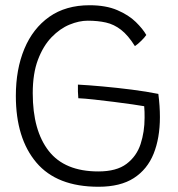

<svg xmlns="http://www.w3.org/2000/svg" viewBox="-20 -689 678 733"><path d="M356 24Q197 24 118.8 -68.5Q40.5 -161 40.5 -323Q40.5 -424.5 73 -502.5Q105.5 -580.5 168.2 -624.8Q231 -669 322 -669Q384.5 -669 428 -650.2Q471.5 -631.5 498.5 -605Q525.5 -578.5 538.5 -555.5Q533.5 -547.5 519.8 -533.8Q506 -520 495 -513Q469 -554.5 442.2 -575.2Q415.5 -596 384.5 -603Q353.5 -610 315 -610Q282 -610 245.5 -595Q209 -580 177 -547Q145 -514 125 -461.2Q105 -408.5 105 -333Q105 -191 166 -112.8Q227 -34.5 355.5 -34.5Q425 -34.5 463.2 -63.5Q501.5 -92.5 516.8 -139.2Q532 -186 532 -239.5Q532 -249.5 531.8 -261.8Q531.5 -274 530.5 -283.5Q517.5 -286 486 -290.5Q454.5 -295 415.2 -300Q376 -305 339 -309Q302 -313 279 -314Q278 -323 277.5 -339.2Q277 -355.5 277.5 -366Q316.5 -364 371.5 -359Q426.5 -354 483.2 -346.8Q540 -339.5 584.5 -330.5Q590.5 -284.5 590.5 -242Q590.5 -162 566.5 -102.2Q542.5 -42.5 491 -9.2Q439.5 24 356 24Z"/></svg>

Font: Grandstander ExtraLight
Style: Regular
Weight: 200
Designer: Tyler Finck
Foundry: Etcetera Type Co
Version: Version 1.200; ttfautohint (v1.8.3)